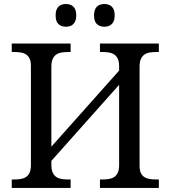

<svg xmlns="http://www.w3.org/2000/svg" viewBox="-20 -929 843 949"><path d="M474.1 0V-42H486.8Q503.9 -42 518.8 -44.4Q533.7 -46.9 544.9 -54.4Q556.2 -62 562.5 -76.2Q568.8 -90.3 568.8 -113.8V-509.8L233.9 -133.8V-113.8Q233.9 -90.3 240.5 -76.2Q247.1 -62 258.1 -54.4Q269 -46.9 284.2 -44.4Q299.3 -42 315.9 -42H329.1V0H38.1V-42H50.8Q67.9 -42 82.8 -44.4Q97.7 -46.9 108.9 -54.4Q120.1 -62 126.5 -76.2Q132.8 -90.3 132.8 -113.8V-604Q132.8 -626 126.2 -639.4Q119.6 -652.8 108.4 -660.2Q97.2 -667.5 82.3 -669.7Q67.4 -671.9 50.8 -671.9H38.1V-713.9H329.1V-671.9H315.9Q299.3 -671.9 284.2 -669.4Q269 -667 258.1 -659.4Q247.1 -651.9 240.5 -637.7Q233.9 -623.5 233.9 -600.1V-204.1L568.8 -580.1V-600.1Q568.8 -623.5 562.5 -637.7Q556.2 -651.9 544.9 -659.4Q533.7 -667 518.8 -669.4Q503.9 -671.9 486.8 -671.9H474.1V-713.9H765.1V-671.9H752Q735.4 -671.9 720.2 -669.4Q705.1 -667 694.1 -659.4Q683.1 -651.9 676.5 -637.7Q669.9 -623.5 669.9 -600.1V-108.9Q669.9 -86.9 676.5 -73.5Q683.1 -60.1 694.3 -53.2Q705.6 -46.4 720.5 -44.2Q735.4 -42 752 -42H765.1V0ZM254.9 -853Q254.9 -868.7 258.8 -879.4Q262.7 -890.1 269.5 -896.7Q276.4 -903.3 285.6 -906.2Q294.9 -909.2 305.7 -909.2Q316.4 -909.2 325.7 -906.2Q335 -903.3 342 -896.7Q349.1 -890.1 353 -879.4Q356.9 -868.7 356.9 -853Q356.9 -837.9 353 -827.1Q349.1 -816.4 342 -809.6Q335 -802.7 325.7 -799.8Q316.4 -796.9 305.7 -796.9Q283.7 -796.9 269.3 -809.6Q254.9 -822.3 254.9 -853ZM444.8 -853Q444.8 -868.7 448.7 -879.4Q452.6 -890.1 459.5 -896.7Q466.3 -903.3 475.6 -906.2Q484.9 -909.2 495.6 -909.2Q506.3 -909.2 515.6 -906.2Q524.9 -903.3 532 -896.7Q539.1 -890.1 543 -879.4Q546.9 -868.7 546.9 -853Q546.9 -837.9 543 -827.1Q539.1 -816.4 532 -809.6Q524.9 -802.7 515.6 -799.8Q506.3 -796.9 495.6 -796.9Q473.6 -796.9 459.2 -809.6Q444.8 -822.3 444.8 -853Z"/></svg>

Font: Droid-TTFautohint Serif
Style: Regular
Weight: 400
Foundry: Ascender Corporation
Version: Version 1.00; ttfautohint (v1.00rc1.4-1a1c-dirty) -l 8 -r 50